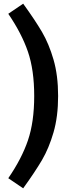

<svg xmlns="http://www.w3.org/2000/svg" viewBox="-20 -872 364 1044"><path d="M296 -350Q296 -238 271 -152Q246 -66 208.5 -2Q171 62 106 152L25 97Q98 -9 132 -109Q166 -209 166 -350Q166 -491 132 -590.5Q98 -690 25 -797L106 -852Q171 -762 208.5 -698Q246 -634 271 -548Q296 -462 296 -350Z"/></svg>

Font: Fira Sans Medium
Style: Regular
Weight: 500
Designer: bBox Type GmbH & Carrois Corporate GbR & Edenspiekermann AG
Foundry: bBox Type GmbH & Carrois Corporate GbR & Edenspiekermann AG
Version: Version 4.301